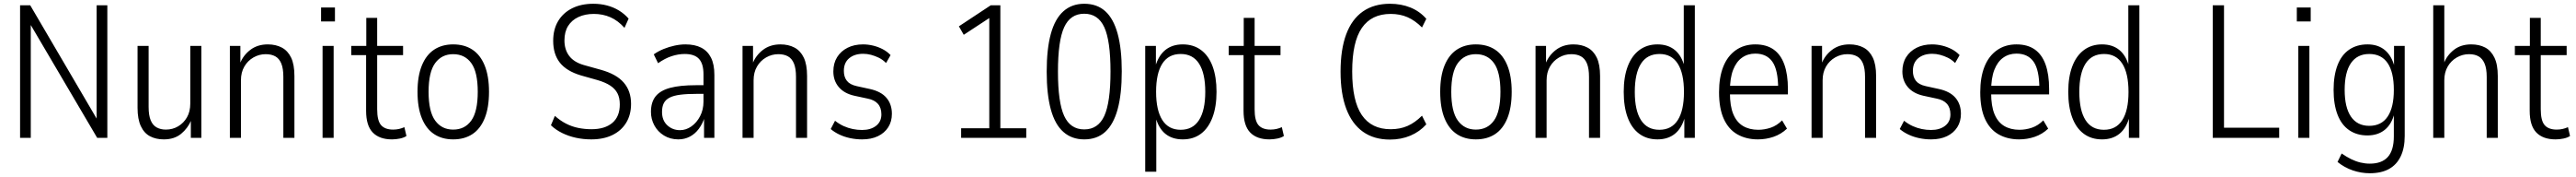

<svg xmlns="http://www.w3.org/2000/svg" viewBox="-20 -733 13727 941"><path d="M87 0V-705H141L510 -77H495V-705H552V0H498L128 -627H144V0Z M853 8Q811 8 779.5 -8.5Q748 -25 730.5 -62.5Q713 -100 713 -159V-489H772V-164Q772 -120 783 -93.5Q794 -67 815 -55.5Q836 -44 864 -44Q900 -44 929.5 -61.5Q959 -79 976.5 -109.5Q994 -140 994 -182V-489H1053V0H997V-94H999Q981 -51 945 -21.5Q909 8 853 8Z M1205 0V-489H1261V-393H1258Q1275 -438 1313.5 -467.5Q1352 -497 1407 -497Q1450 -497 1482 -480Q1514 -463 1531.5 -426.5Q1549 -390 1549 -329V0H1490V-324Q1490 -369 1479 -395.5Q1468 -422 1447 -433.5Q1426 -445 1396 -445Q1361 -445 1330.5 -427.5Q1300 -410 1282 -379Q1264 -348 1264 -306V0Z M1691 -619V-693H1765V-619ZM1699 0V-489H1758V0Z M2069 8Q2002 8 1966.5 -28.5Q1931 -65 1931 -144V-440H1852V-489H1932V-638H1990V-489H2128V-440H1990V-152Q1990 -91 2011 -67.5Q2032 -44 2075 -44Q2092 -44 2107 -47.5Q2122 -51 2135 -57L2146 -10Q2133 -1 2111.5 3.5Q2090 8 2069 8Z M2395 8Q2336 8 2293.5 -20Q2251 -48 2228 -104.5Q2205 -161 2205 -245Q2205 -328 2228 -384.5Q2251 -441 2293.5 -469Q2336 -497 2395 -497Q2455 -497 2497.5 -469Q2540 -441 2563 -384.5Q2586 -328 2586 -245Q2586 -161 2563 -104.5Q2540 -48 2497.5 -20Q2455 8 2395 8ZM2395 -44Q2457 -44 2491.5 -92Q2526 -140 2526 -245Q2526 -350 2491.5 -397.5Q2457 -445 2395 -445Q2334 -445 2299 -397.5Q2264 -350 2264 -245Q2264 -140 2299 -92Q2334 -44 2395 -44Z M3131 8Q3089 8 3049.5 -0.5Q3010 -9 2975.5 -26Q2941 -43 2916 -67L2937 -117Q2965 -92 2996 -76Q3027 -60 3061.5 -53Q3096 -46 3132 -46Q3203 -46 3243 -79.5Q3283 -113 3283 -178Q3283 -213 3270.5 -237Q3258 -261 3232 -278Q3206 -295 3165 -307L3076 -332Q2999 -355 2963.5 -400Q2928 -445 2928 -516Q2928 -577 2954.5 -621Q2981 -665 3029 -689Q3077 -713 3142 -713Q3180 -713 3214.5 -704Q3249 -695 3278 -677.5Q3307 -660 3330 -634L3308 -585Q3273 -624 3232.5 -641.5Q3192 -659 3145 -659Q3098 -659 3062.5 -642.5Q3027 -626 3007.5 -595Q2988 -564 2988 -518Q2988 -469 3013.5 -435.5Q3039 -402 3092 -387L3182 -362Q3265 -339 3304 -294Q3343 -249 3343 -181Q3343 -123 3317 -80.5Q3291 -38 3243.5 -15Q3196 8 3131 8Z M3595 8Q3552 8 3518.5 -12.5Q3485 -33 3467 -66.5Q3449 -100 3449 -138Q3449 -190 3474 -221Q3499 -252 3551.5 -266Q3604 -280 3688 -280H3739V-234H3693Q3641 -234 3605.5 -229.5Q3570 -225 3548.5 -214Q3527 -203 3517.5 -184.5Q3508 -166 3508 -138Q3508 -93 3536 -67Q3564 -41 3604 -41Q3636 -41 3664.5 -61Q3693 -81 3711 -115.5Q3729 -150 3729 -193V-338Q3729 -394 3705 -420Q3681 -446 3629 -446Q3595 -446 3559.5 -434.5Q3524 -423 3487 -397L3464 -444Q3488 -461 3516.5 -472.5Q3545 -484 3575 -490.5Q3605 -497 3633 -497Q3683 -497 3717 -479.5Q3751 -462 3769 -426.5Q3787 -391 3787 -335V0H3732V-109H3735Q3724 -75 3704 -48Q3684 -21 3656 -6.5Q3628 8 3595 8Z M3937 0V-489H3993V-393H3990Q4007 -438 4045.5 -467.5Q4084 -497 4139 -497Q4182 -497 4214 -480Q4246 -463 4263.5 -426.5Q4281 -390 4281 -329V0H4222V-324Q4222 -369 4211 -395.5Q4200 -422 4179 -433.5Q4158 -445 4128 -445Q4093 -445 4062.5 -427.5Q4032 -410 4014 -379Q3996 -348 3996 -306V0Z M4574 8Q4542 8 4511 1.5Q4480 -5 4453.5 -17.5Q4427 -30 4407 -47L4430 -91Q4453 -73 4476.5 -62.5Q4500 -52 4524.5 -47Q4549 -42 4574 -42Q4620 -42 4648.5 -64Q4677 -86 4677 -125Q4677 -160 4658.5 -181Q4640 -202 4603 -209L4533 -224Q4479 -236 4450 -270Q4421 -304 4421 -353Q4421 -397 4441 -429Q4461 -461 4496.5 -479Q4532 -497 4579 -497Q4606 -497 4633 -490.5Q4660 -484 4684 -471.5Q4708 -459 4726 -440L4702 -398Q4684 -416 4663.5 -426Q4643 -436 4622 -441.5Q4601 -447 4580 -447Q4534 -447 4505.5 -423.5Q4477 -400 4477 -356Q4477 -324 4493 -303.5Q4509 -283 4546 -275L4615 -260Q4675 -247 4704 -213Q4733 -179 4733 -128Q4733 -87 4713.5 -56.5Q4694 -26 4658.5 -9Q4623 8 4574 8Z M5102 0V-51H5252V-657L5278 -654L5116 -548L5090 -593L5260 -705H5311V-51H5449V0Z M5758 8Q5692 8 5647 -31.5Q5602 -71 5580 -151Q5558 -231 5558 -352Q5558 -473 5580 -553Q5602 -633 5647 -673Q5692 -713 5758 -713Q5826 -713 5870 -673.5Q5914 -634 5936 -554Q5958 -474 5958 -354Q5958 -232 5936 -152Q5914 -72 5870 -32Q5826 8 5758 8ZM5758 -45Q5832 -45 5865 -117Q5898 -189 5898 -353Q5898 -516 5865 -588Q5832 -660 5758 -660Q5684 -660 5651 -588Q5618 -516 5618 -352Q5618 -189 5651 -117Q5684 -45 5758 -45Z M6083 180V-489H6140V-377H6136Q6153 -437 6190 -467Q6227 -497 6283 -497Q6340 -497 6380.5 -467Q6421 -437 6442 -380.5Q6463 -324 6463 -245Q6463 -166 6441.5 -109Q6420 -52 6380 -22Q6340 8 6283 8Q6227 8 6190.5 -21.5Q6154 -51 6138 -111H6142V180ZM6272 -43Q6337 -43 6370 -95Q6403 -147 6403 -245Q6403 -343 6370 -394.5Q6337 -446 6272 -446Q6207 -446 6174 -394.5Q6141 -343 6141 -245Q6141 -147 6174 -95Q6207 -43 6272 -43Z M6745 8Q6678 8 6642.5 -28.5Q6607 -65 6607 -144V-440H6528V-489H6608V-638H6666V-489H6804V-440H6666V-152Q6666 -91 6687 -67.5Q6708 -44 6751 -44Q6768 -44 6783 -47.5Q6798 -51 6811 -57L6822 -10Q6809 -1 6787.5 3.5Q6766 8 6745 8Z M7387 9Q7302 9 7243.5 -32.5Q7185 -74 7154.5 -154.5Q7124 -235 7124 -352Q7124 -470 7154 -550.5Q7184 -631 7243 -672Q7302 -713 7387 -713Q7447 -713 7496.5 -693Q7546 -673 7581 -633L7558 -587Q7521 -624 7481 -641.5Q7441 -659 7391 -659Q7289 -659 7237.5 -584.5Q7186 -510 7186 -353Q7186 -196 7237.5 -121Q7289 -46 7391 -46Q7441 -46 7481 -63.5Q7521 -81 7558 -118L7581 -72Q7546 -33 7496.5 -12Q7447 9 7387 9Z M7845 8Q7786 8 7743.5 -20Q7701 -48 7678 -104.5Q7655 -161 7655 -245Q7655 -328 7678 -384.5Q7701 -441 7743.5 -469Q7786 -497 7845 -497Q7905 -497 7947.5 -469Q7990 -441 8013 -384.5Q8036 -328 8036 -245Q8036 -161 8013 -104.5Q7990 -48 7947.5 -20Q7905 8 7845 8ZM7845 -44Q7907 -44 7941.5 -92Q7976 -140 7976 -245Q7976 -350 7941.5 -397.5Q7907 -445 7845 -445Q7784 -445 7749 -397.5Q7714 -350 7714 -245Q7714 -140 7749 -92Q7784 -44 7845 -44Z M8163 0V-489H8219V-393H8216Q8233 -438 8271.5 -467.5Q8310 -497 8365 -497Q8408 -497 8440 -480Q8472 -463 8489.5 -426.5Q8507 -390 8507 -329V0H8448V-324Q8448 -369 8437 -395.5Q8426 -422 8405 -433.5Q8384 -445 8354 -445Q8319 -445 8288.5 -427.5Q8258 -410 8240 -379Q8222 -348 8222 -306V0Z M8813 8Q8756 8 8715.5 -22Q8675 -52 8654 -108.5Q8633 -165 8633 -245Q8633 -324 8654.5 -380.5Q8676 -437 8716.5 -467Q8757 -497 8813 -497Q8869 -497 8905.5 -467Q8942 -437 8957 -378H8953V-705H9012V0H8956V-112H8959Q8943 -52 8906 -22Q8869 8 8813 8ZM8823 -43Q8888 -43 8921 -94.5Q8954 -146 8954 -244Q8954 -343 8921 -394.5Q8888 -446 8824 -446Q8758 -446 8725 -394.5Q8692 -343 8692 -244Q8692 -146 8725 -94.5Q8758 -43 8823 -43Z M9348 8Q9286 8 9239 -18.5Q9192 -45 9166.5 -100.5Q9141 -156 9141 -243Q9141 -322 9163.5 -378.5Q9186 -435 9230 -466Q9274 -497 9334 -497Q9393 -497 9431.5 -470Q9470 -443 9489 -390Q9508 -337 9508 -260V-231H9184V-277H9471L9456 -261Q9456 -361 9425.5 -404.5Q9395 -448 9334 -448Q9294 -448 9263.5 -426.5Q9233 -405 9216 -361.5Q9199 -318 9199 -250V-239Q9199 -169 9217 -126Q9235 -83 9269 -63Q9303 -43 9350 -43Q9383 -43 9416 -54Q9449 -65 9477 -93L9503 -49Q9471 -19 9431 -5.5Q9391 8 9348 8Z M9634 0V-489H9690V-393H9687Q9704 -438 9742.5 -467.5Q9781 -497 9836 -497Q9879 -497 9911 -480Q9943 -463 9960.5 -426.5Q9978 -390 9978 -329V0H9919V-324Q9919 -369 9908 -395.5Q9897 -422 9876 -433.5Q9855 -445 9825 -445Q9790 -445 9759.5 -427.5Q9729 -410 9711 -379Q9693 -348 9693 -306V0Z M10271 8Q10239 8 10208 1.5Q10177 -5 10150.5 -17.5Q10124 -30 10104 -47L10127 -91Q10150 -73 10173.5 -62.5Q10197 -52 10221.5 -47Q10246 -42 10271 -42Q10317 -42 10345.5 -64Q10374 -86 10374 -125Q10374 -160 10355.5 -181Q10337 -202 10300 -209L10230 -224Q10176 -236 10147 -270Q10118 -304 10118 -353Q10118 -397 10138 -429Q10158 -461 10193.5 -479Q10229 -497 10276 -497Q10303 -497 10330 -490.5Q10357 -484 10381 -471.5Q10405 -459 10423 -440L10399 -398Q10381 -416 10360.5 -426Q10340 -436 10319 -441.5Q10298 -447 10277 -447Q10231 -447 10202.5 -423.5Q10174 -400 10174 -356Q10174 -324 10190 -303.5Q10206 -283 10243 -275L10312 -260Q10372 -247 10401 -213Q10430 -179 10430 -128Q10430 -87 10410.5 -56.5Q10391 -26 10355.5 -9Q10320 8 10271 8Z M10740 8Q10678 8 10631 -18.5Q10584 -45 10558.5 -100.5Q10533 -156 10533 -243Q10533 -322 10555.5 -378.5Q10578 -435 10622 -466Q10666 -497 10726 -497Q10785 -497 10823.5 -470Q10862 -443 10881 -390Q10900 -337 10900 -260V-231H10576V-277H10863L10848 -261Q10848 -361 10817.5 -404.5Q10787 -448 10726 -448Q10686 -448 10655.5 -426.5Q10625 -405 10608 -361.5Q10591 -318 10591 -250V-239Q10591 -169 10609 -126Q10627 -83 10661 -63Q10695 -43 10742 -43Q10775 -43 10808 -54Q10841 -65 10869 -93L10895 -49Q10863 -19 10823 -5.5Q10783 8 10740 8Z M11182 8Q11125 8 11084.5 -22Q11044 -52 11023 -108.5Q11002 -165 11002 -245Q11002 -324 11023.5 -380.5Q11045 -437 11085.5 -467Q11126 -497 11182 -497Q11238 -497 11274.5 -467Q11311 -437 11326 -378H11322V-705H11381V0H11325V-112H11328Q11312 -52 11275 -22Q11238 8 11182 8ZM11192 -43Q11257 -43 11290 -94.5Q11323 -146 11323 -244Q11323 -343 11290 -394.5Q11257 -446 11193 -446Q11127 -446 11094 -394.5Q11061 -343 11061 -244Q11061 -146 11094 -94.5Q11127 -43 11192 -43Z M11772 0V-705H11832V-54H12126V0Z M12220 -619V-693H12294V-619ZM12228 0V-489H12287V0Z M12609 188Q12563 188 12518.5 173Q12474 158 12437 128L12459 83Q12485 101 12509.5 113Q12534 125 12559 131Q12584 137 12609 137Q12673 137 12705 101.5Q12737 66 12737 -8V-131H12740Q12726 -73 12689 -43Q12652 -13 12596 -13Q12540 -13 12499 -41Q12458 -69 12437 -123.5Q12416 -178 12416 -255Q12416 -332 12437 -386.5Q12458 -441 12499 -469Q12540 -497 12597 -497Q12653 -497 12689.5 -466.5Q12726 -436 12741 -377H12738V-489H12795V-10Q12795 54 12773.5 98.5Q12752 143 12711 165.5Q12670 188 12609 188ZM12606 -64Q12671 -64 12704 -113Q12737 -162 12737 -255Q12737 -349 12704 -397.5Q12671 -446 12606 -446Q12542 -446 12508.5 -397.5Q12475 -349 12475 -255Q12475 -162 12508.5 -113Q12542 -64 12606 -64Z M12947 0V-705H13006V-394H13003Q13019 -438 13056.5 -467.5Q13094 -497 13149 -497Q13192 -497 13223.5 -480.5Q13255 -464 13273 -427Q13291 -390 13291 -329V0H13232V-324Q13232 -369 13220.5 -395.5Q13209 -422 13188.5 -433.5Q13168 -445 13138 -445Q13103 -445 13072.5 -427.5Q13042 -410 13024 -379Q13006 -348 13006 -306V0Z M13599 8Q13532 8 13496.5 -28.5Q13461 -65 13461 -144V-440H13382V-489H13462V-638H13520V-489H13658V-440H13520V-152Q13520 -91 13541 -67.5Q13562 -44 13605 -44Q13622 -44 13637 -47.5Q13652 -51 13665 -57L13676 -10Q13663 -1 13641.5 3.5Q13620 8 13599 8Z"/></svg>

Font: Nunito Sans 10pt Condensed Light
Style: Regular
Weight: 300
Width: 3
Designer: Vernon Adams
Foundry: Vernon Adams
Version: Version 3.101;gftools[0.9.27]